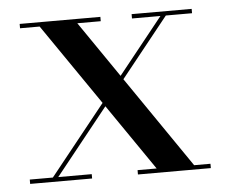

<svg xmlns="http://www.w3.org/2000/svg" viewBox="-41 -506 650 551"><g transform="rotate(-5 284.5 -230.0)"><path d="M335 0V-12.5H390L91 -447.5H34.5V-460H267V-447.5H199.5L498 -12.5H545V0ZM24.5 0V-12.5H91L439 -447.5H357V-460H530V-447.5H454.5L106.5 -12.5H203V0Z"/></g></svg>

Font: Bodoni Moda 18pt
Style: Regular
Weight: 400
Designer: Owen Earl
Foundry: indestructible type
Version: Version 2.005